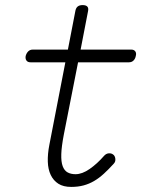

<svg xmlns="http://www.w3.org/2000/svg" viewBox="-20 -725 640 755"><path d="M496 -530Q507 -530 512 -523Q517 -516 514 -505Q512 -494 505 -487Q498 -480 487 -480H287L231 -196Q222 -149 221 -119Q220 -89 226.5 -71.5Q233 -54 246 -47Q259 -40 277 -40Q303 -40 332.5 -60.5Q362 -81 389 -112Q397 -121 407 -122Q417 -123 424 -118Q432 -113 433.5 -101Q435 -89 427 -81Q407 -59 388.5 -42Q370 -25 350.5 -13.5Q331 -2 309 4Q287 10 260 10Q229 10 209.5 -2.5Q190 -15 179.5 -37Q169 -59 168 -89Q167 -119 174 -155L237 -480H100Q89 -480 84 -487Q79 -494 81 -505Q84 -516 91 -523Q98 -530 109 -530H247L276 -680Q278 -693 285 -699Q292 -705 305 -705Q318 -705 323.5 -699Q329 -693 326 -680L297 -530Z"/></svg>

Font: Maple Mono NL Thin
Style: Italic
Weight: 250
Italic angle: -10°
Monospace: yes
Designer: subframe7536
Version: Version 7.000